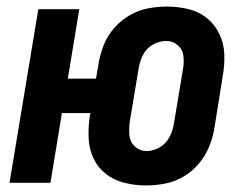

<svg xmlns="http://www.w3.org/2000/svg" viewBox="-20 -558 760 586"><path d="M425 8Q454 8 483 2.5Q512 -3 539 -18.5Q566 -34 586 -57.5Q606 -81 617.5 -108.5Q629 -136 634 -165L660 -327Q666 -361 664.5 -394Q663 -427 649 -455.5Q635 -484 610.5 -503.5Q586 -523 554 -530.5Q522 -538 489 -538Q461 -538 432 -532.5Q403 -527 376 -511.5Q349 -496 328.5 -472.5Q308 -449 297 -421.5Q286 -394 281 -365L273 -318H187L222 -530H97L9 0H134L169 -213H256L254 -203Q249 -169 250.5 -136Q252 -103 265.5 -74.5Q279 -46 303.5 -27Q328 -8 360 0Q392 8 425 8ZM427 -97Q407 -97 392 -110.5Q377 -124 375 -144.5Q373 -165 376 -186L403 -348Q406 -369 416 -389.5Q426 -410 446 -421.5Q466 -433 487 -433Q508 -433 523 -419.5Q538 -406 540 -385.5Q542 -365 538 -344L511 -182Q508 -161 498 -141Q488 -121 468.5 -109Q449 -97 427 -97Z"/></svg>

Font: Iosevka Sparkle Oblique
Style: Bold
Weight: 700
Italic angle: -9°
Designer: Belleve Invis
Foundry: Belleve Invis
Version: Version 4.5.0; ttfautohint (v1.8.3)